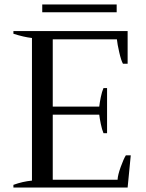

<svg xmlns="http://www.w3.org/2000/svg" viewBox="-20 -839 653 859"><path d="M502 -784H169V-819H502ZM565 -144 551 0H40V-12Q81 -27 123 -31V-669Q87 -673 40 -688V-700H551V-554H530Q522 -568 513.5 -605Q505 -642 503 -663H216V-362H424Q426 -380 431 -404.5Q436 -429 443 -445H459V-243H443Q436 -260 431 -284.5Q426 -309 424 -326H216V-35H506Q507 -56 520 -92Q533 -128 543 -144Z"/></svg>

Font: Trirong
Style: Regular
Weight: 400
Version: Version 1.000